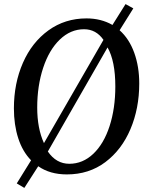

<svg xmlns="http://www.w3.org/2000/svg" viewBox="-20 -844 730 939"><path d="M661 -436Q661 -314 618 -212.5Q575 -111 495 -51Q415 9 307 9Q224 9 167 -31L99 75L62 53L132 -60Q90 -103 69 -168.5Q48 -234 48 -314Q48 -436 92 -536.5Q136 -637 217 -695.5Q298 -754 403 -754Q474 -754 530 -722L594 -824L632 -803L565 -696Q612 -654 636.5 -586Q661 -518 661 -436ZM391 -701Q325 -701 272.5 -650.5Q220 -600 191 -512Q162 -424 162 -318Q162 -216 195 -144L486 -649Q450 -701 391 -701ZM319 -43Q385 -43 436.5 -92Q488 -141 516 -227.5Q544 -314 544 -421Q544 -545 506 -612L214 -103Q255 -43 319 -43Z"/></svg>

Font: Koeln Type Serif
Style: Italic
Weight: 400
Italic angle: -8°
Designer: Eben Sorkin
Foundry: Eben Sorkin
Version: Version 2.002